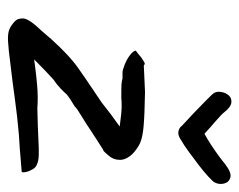

<svg xmlns="http://www.w3.org/2000/svg" viewBox="-79 -533 596 478"><g transform="rotate(90 219.0 -294.0)"><path d="M140 -22Q102 -17 83 -16Q64 -15 54 -19Q44 -23 34 -32Q25 -40 26 -54.5Q27 -69 58 -101Q77 -124 97 -144.5Q117 -165 133 -178Q140 -184 148.5 -190Q157 -196 176.5 -209.5Q196 -223 235 -249Q254 -264 264 -271.5Q274 -279 280.5 -283.5Q287 -288 295 -294Q288 -295 266 -297.5Q244 -300 224 -298Q196 -298 189.5 -298.5Q183 -299 175 -301H160Q155 -301 142 -306Q129 -311 118 -319Q107 -327 106 -334Q106 -334 112 -338.5Q118 -343 122 -347Q130 -352 134.5 -355Q139 -358 143 -354Q143 -354 164 -355Q185 -356 209 -357Q267 -356 294.5 -353.5Q322 -351 335.5 -345Q349 -339 362 -327Q378 -311 378 -294.5Q378 -278 367 -266Q363 -262 359.5 -257.5Q356 -253 353 -253Q353 -253 339 -244Q325 -235 305 -222Q286 -209 267.5 -198Q249 -187 245 -182Q238 -178 228 -171.5Q218 -165 214 -161Q211 -157 200.5 -147Q190 -137 178 -129Q169 -121 157 -109.5Q145 -98 136.5 -89.5Q128 -81 128 -81Q128 -81 146.5 -83.5Q165 -86 193 -88.5Q221 -91 250 -89Q297 -90 324.5 -91.5Q352 -93 366.5 -92.5Q381 -92 389 -88Q396 -86 401 -78Q406 -70 408 -61.5Q410 -53 408 -50Q404 -50 377 -47.5Q350 -45 315 -43Q269 -39 226 -33Q183 -27 140 -22ZM329 -447Q318 -439 308.5 -440Q299 -441 293 -449Q281 -460 262.5 -477.5Q244 -495 229 -510Q214 -525 212 -528Q207 -536 209 -547Q211 -558 217.5 -565.5Q224 -573 235 -572Q246 -571 258 -556Q265 -547 281.5 -533Q298 -519 313 -505Q326 -512 340.5 -521.5Q355 -531 368 -540.5Q381 -550 388 -556Q410 -573 422 -569.5Q434 -566 437 -553.5Q440 -541 434 -530Q432 -526 419.5 -514.5Q407 -503 390 -490Q373 -477 356.5 -465Q340 -453 329 -447Z"/></g></svg>

Font: Caveat Medium
Style: Regular
Weight: 500
Designer: Pablo Impallari
Foundry: Pablo Impallari
Version: Version 2.000